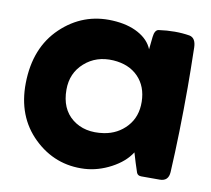

<svg xmlns="http://www.w3.org/2000/svg" viewBox="-66 -571 771 701"><g transform="rotate(10 319.5 -221.0)"><path d="M567.4 45.9H499Q485.4 45.9 481.4 35.2Q477.5 23.4 470.2 1Q462.9 -21.5 459 -36.1Q435.5 1 387.7 26.4Q339.8 51.8 290 54.7Q180.7 60.5 101.6 -16.1Q22.5 -92.8 24.4 -216.8Q26.4 -348.6 106.9 -425.3Q187.5 -502 297.9 -496.1Q354.5 -493.2 393.6 -471.7Q432.6 -450.2 446.3 -416L451.2 -462.9Q454.1 -488.3 467.8 -491.2Q530.3 -500 583 -491.2Q606.4 -486.3 607.4 -451.2Q609.4 -357.4 609.4 -303.7Q609.4 -132.8 601.6 11.7Q599.6 45.9 567.4 45.9ZM336.9 -85.9Q387.7 -93.8 420.9 -130.4Q454.1 -167 453.1 -222.7Q452.1 -279.3 418 -314.5Q383.8 -349.6 325.2 -353.5Q261.7 -357.4 218.3 -318.8Q174.8 -280.3 174.8 -218.8Q174.8 -147.5 220.7 -111.3Q266.6 -75.2 336.9 -85.9Z"/></g></svg>

Font: Gen Jyuu GothicX Heavy
Style: Bold
Weight: 900
Designer: [Source Han Sans]
Ryoko NISHIZUKA  (kana & ideographs); Paul D. Hunt (Latin, Greek & Cyrillic); Wenlong ZHANG  (bopomofo
Version: Version 1.002.20150607